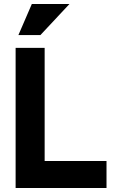

<svg xmlns="http://www.w3.org/2000/svg" viewBox="-20 -939 578 959"><path d="M139 -919H327L182 -764H72ZM58 -700H203V-135H512V0H58Z"/></svg>

Font: Haskoy ExtraBold
Style: Regular
Weight: 800
Designer: Ertekin Erdin
Foundry: Ertekin Erdin
Version: Version 2.000; ttfautohint (v1.8.4.7-5d5b)